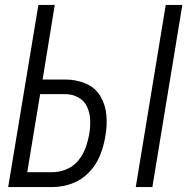

<svg xmlns="http://www.w3.org/2000/svg" viewBox="-20 -755 760 775"><path d="M528 0H595L716 -735H649ZM13 0H192Q231 0 270 -14Q309 -28 338.5 -58.5Q368 -89 383.5 -127Q399 -165 405 -204Q413 -247 409.5 -289.5Q406 -332 385 -367Q364 -402 325.5 -418Q287 -434 244 -434H152L201 -735H135ZM90 -60 142 -375H244Q272 -375 296.5 -361.5Q321 -348 332 -323Q343 -298 344 -269.5Q345 -241 340 -213Q335 -185 325 -157.5Q315 -130 295.5 -106.5Q276 -83 248 -71.5Q220 -60 192 -60Z"/></svg>

Font: Iosevka Sparkle Light Oblique
Style: Regular
Weight: 300
Italic angle: -9°
Designer: Belleve Invis
Foundry: Belleve Invis
Version: Version 4.5.0; ttfautohint (v1.8.3)